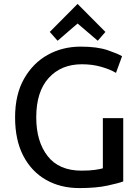

<svg xmlns="http://www.w3.org/2000/svg" viewBox="-20 -946 716 980"><path d="M385 14Q289 14 215 -28Q141 -70 99 -150.5Q57 -231 57 -347Q57 -463 102.5 -543.5Q148 -624 223.5 -666Q299 -708 392 -708Q477 -708 530.5 -689.5Q584 -671 603 -659L572 -574Q542 -592 496.5 -605Q451 -618 398 -618Q292 -618 228.5 -548Q165 -478 165 -347Q165 -224 223 -149.5Q281 -75 396 -75Q437 -75 465 -79Q493 -83 505 -87V-343H609V-20Q586 -11 528 1.5Q470 14 385 14ZM274 -738 234 -783 376 -926 518 -783 479 -738 376 -826Z"/></svg>

Font: Ubuntu Sans Medium
Style: Regular
Weight: 500
Designer: Dalton Maag Ltd
Foundry: Dalton Maag Ltd
Version: Version 1.006; ttfautohint (v1.8.4.7-5d5b)